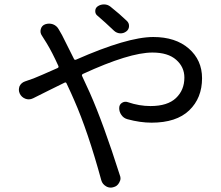

<svg xmlns="http://www.w3.org/2000/svg" viewBox="-20 -812 998 869"><path d="M553.7 -717.8Q564.5 -708 564 -693.4Q563.5 -678.7 551.8 -669.9Q539.1 -660.2 523.4 -661.1Q507.8 -662.1 496.1 -672.9Q454.1 -712.9 421.9 -740.2Q411.1 -748 411.1 -761.7Q411.1 -775.4 421.9 -783.2Q434.6 -792 450.2 -792Q451.2 -792 451.2 -792Q466.8 -792 479.5 -782.2Q522.5 -748 553.7 -717.8ZM169.9 -650.4Q160.2 -664.1 164.6 -680.2Q168.9 -696.3 184.6 -702.1Q193.4 -705.1 202.1 -705.1Q210.9 -705.1 219.7 -702.1Q237.3 -695.3 246.1 -678.7Q254.9 -663.1 260.7 -653.3Q285.2 -605.5 314.5 -545.9Q317.4 -539.1 324.2 -542Q556.6 -644.5 673.8 -644.5Q774.4 -644.5 834.5 -592.3Q894.5 -540 894.5 -458Q894.5 -368.2 836.4 -312.5Q778.3 -256.8 666 -256.8Q614.3 -256.8 556.6 -272.5Q539.1 -277.3 529.3 -292Q519.5 -305.7 519.5 -322.3Q519.5 -338.9 532.2 -346.7Q544.9 -354.5 558.6 -349.6Q610.4 -332 661.1 -332Q738.3 -332 776.4 -368.2Q814.5 -404.3 814.5 -460.9Q814.5 -508.8 777.3 -541.5Q740.2 -574.2 669.9 -574.2Q565.4 -574.2 355.5 -477.5Q348.6 -473.6 351.6 -467.8Q370.1 -428.7 386.7 -391.6Q447.3 -254.9 522.5 -18.6Q525.4 -11.7 525.4 -4.9Q525.4 4.9 519.5 14.6Q510.7 31.2 493.2 35.2Q487.3 37.1 481.4 37.1Q469.7 37.1 460 31.2Q443.4 21.5 438.5 3.9Q377.9 -217.8 315.4 -359.4Q304.7 -384.8 281.2 -434.6Q278.3 -441.4 271.5 -437.5Q245.1 -424.8 197.3 -400.9Q149.4 -377 129.9 -367.2Q120.1 -362.3 110.4 -362.3Q102.5 -362.3 94.7 -365.2Q77.1 -372.1 69.3 -388.7Q65.4 -397.5 65.4 -405.3Q65.4 -413.1 68.4 -421.9Q76.2 -437.5 92.8 -443.4Q115.2 -451.2 131.8 -457Q159.2 -467.8 240.2 -503.9Q247.1 -506.8 244.1 -513.7Q215.8 -576.2 191.4 -616.2Q182.6 -630.9 169.9 -650.4Z"/></svg>

Font: Gen Jyuu Gothic P Regular
Style: Regular
Weight: 400
Designer: [Source Han Sans]
Ryoko NISHIZUKA  (kana & ideographs); Paul D. Hunt (Latin, Greek & Cyrillic); Wenlong ZHANG  (bopomofo
Version: Version 1.002.20150607